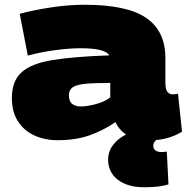

<svg xmlns="http://www.w3.org/2000/svg" viewBox="-20 -580 786 808"><path d="M30 -168Q30 -239 71 -276Q112 -313 202.5 -327.5Q293 -342 440 -347Q430 -363 399 -370Q368 -377 319 -377Q273 -377 212.5 -369Q152 -361 97 -346L63 -522Q123 -538 196 -549Q269 -560 336 -560Q515 -560 595.5 -504.5Q676 -449 676 -336V-234Q676 -204 684.5 -193.5Q693 -183 706 -183Q711 -183 717.5 -183.5Q724 -184 729 -186L746 -26Q721 -10 687.5 0Q654 10 613 10Q558 10 521.5 -8Q485 -26 466 -66Q413 -30 355.5 -10Q298 10 223 10Q168 10 124.5 -10Q81 -30 55.5 -69.5Q30 -109 30 -168ZM270 -179Q270 -153 284 -142.5Q298 -132 321 -132Q345 -132 382 -141.5Q419 -151 444 -170V-231Q379 -231 341 -227.5Q303 -224 286.5 -213Q270 -202 270 -179ZM586 208Q517 208 476 176.5Q435 145 435 92Q435 60 451.5 36Q468 12 493 -4Q518 -20 544 -26L687 -12Q652 -2 638.5 8.5Q625 19 625 33Q625 60 662 60Q669 60 673.5 59Q678 58 682 58L689 196Q652 208 586 208Z"/></svg>

Font: Georama Expanded Black
Style: Regular
Weight: 900
Width: 7
Designer: Jean-Baptiste Levee
Foundry: Production Type
Version: Version 1.000